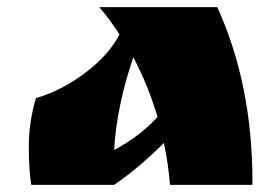

<svg xmlns="http://www.w3.org/2000/svg" viewBox="-20 -520 748 540"><path d="M690 -8V0H458Q454 -55 441 -118Q371 -48 301 0H68Q61 -41 61 -108.5Q61 -176 81 -244Q153 -265 219.5 -315Q286 -365 316 -423Q288 -467 259 -500H591Q690 -283 690 -8ZM423 -191Q398 -277 355 -359Q308 -221 301 -98Q375 -138 423 -191Z"/></svg>

Font: Ruslan Display
Style: Regular
Weight: 400
Version: Version 1.001